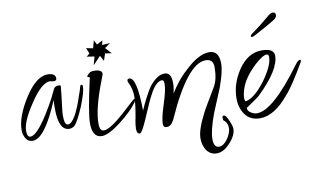

<svg xmlns="http://www.w3.org/2000/svg" viewBox="-63 -518 1348 810"><g transform="rotate(-10 611.5 -113.0)"><path d="M51 -20Q32 -20 22 -36Q12 -52 12 -72Q12 -128 59 -203Q110 -285 160 -285Q194 -285 194 -262Q194 -252 181 -252Q180 -252 178 -252.5Q176 -253 173 -253L166 -255Q129 -255 78 -177Q30 -105 30 -66Q30 -39 44 -39Q81 -39 159 -183Q161 -188 166 -198Q171 -208 178 -222Q183 -231 200 -231Q207 -231 207 -226L203 -187Q200 -159 197 -137.5Q194 -116 194 -102Q194 -62 209 -62Q240 -62 279 -184Q282 -190 288 -213Q289 -217 293 -217Q299 -217 299 -209Q299 -186 275 -126Q249 -65 234 -51Q224 -43 212 -43Q166 -43 166 -137Q166 -145 166 -154.5Q166 -164 167 -174Q103 -20 51 -20Z M359 -289 369 -325 336 -330 350 -341 340 -366 369 -360 378 -393 388 -373 413 -386 409 -367 443 -370 419 -352 443 -326 415 -330 405 -300 392 -324ZM342 11Q301 11 301 -51Q301 -95 334 -242Q324 -245 324 -246Q324 -251 336 -261Q343 -266 356 -266Q390 -266 390 -247Q390 -246 382 -225Q336 -108 336 -43Q336 -11 354 -11Q380 -11 441 -65Q500 -120 503 -120Q505 -120 505 -115Q505 -110 499 -102Q487 -86 469.5 -69Q452 -52 428 -33Q372 11 342 11Z M807 167Q779 167 763 144Q749 122 749 93Q749 56 784 -11Q790 -23 804.5 -47.5Q819 -72 841 -109Q860 -140 860 -193Q860 -228 827 -228Q749 -228 650 -6Q637 21 618 21Q603 21 603 6Q603 -20 621 -75Q630 -103 635 -124Q640 -145 640 -159Q640 -177 632 -177Q605 -177 578 -124Q569 -109 533 -25Q510 28 501 28Q488 28 488 5Q488 0 489.5 -12.5Q491 -25 495 -44Q500 -72 502.5 -93Q505 -114 505 -129Q505 -162 491 -190Q488 -196 488 -200Q488 -208 497 -208Q529 -208 531 -65Q545 -97 555 -115.5Q565 -134 569 -141Q594 -185 629 -200Q640 -203 647 -203Q676 -203 676 -157Q676 -137 670 -113Q684 -136 702.5 -159.5Q721 -183 746 -205Q803 -259 848 -259Q890 -259 890 -203Q890 -168 866 -103Q856 -78 845.5 -53.5Q835 -29 825 -4Q798 68 798 105Q798 141 821 141Q840 141 858 116Q875 90 875 70Q875 47 857 34Q856 30 856 24Q856 15 862 15Q872 15 882 40Q893 65 893 76Q893 105 864 136Q836 167 807 167Z M1012 53Q970 53 948 22Q928 -6 928 -47Q928 -108 966 -166Q1008 -228 1067 -228Q1120 -228 1120 -196Q1120 -136 1023 -42Q1015 -34 964 0V2Q964 13 976 21Q990 30 1003 30Q1071 30 1197 -141Q1211 -161 1220 -161Q1223 -161 1223 -158Q1223 -156 1222.5 -154Q1222 -152 1221 -150Q1196 -107 1175 -75Q1154 -43 1137 -24Q1074 53 1012 53ZM964 -28Q1001 -34 1048 -95Q1094 -158 1094 -195Q1094 -207 1085 -207Q1068 -207 1033 -175Q981 -126 967 -80Q960 -59 960 -42Q960 -31 964 -28ZM1038 -291Q1033 -291 1033 -295Q1033 -299 1040 -304Q1061 -319 1082.5 -336Q1104 -353 1123 -369Q1132 -377 1141 -377Q1153 -377 1153 -365Q1153 -355 1142 -347Q1120 -333 1100.5 -322.5Q1081 -312 1050 -295Q1043 -291 1038 -291Z"/></g></svg>

Font: Ole
Style: Regular
Weight: 400
Designer: Robert E. Leuschke
Foundry: Robert E. Leuschke
Version: Version 1.010; ttfautohint (v1.8.3)